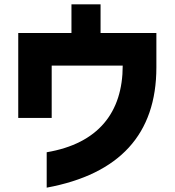

<svg xmlns="http://www.w3.org/2000/svg" viewBox="-20 -766 806 884"><path d="M195 -65V98C530 36 700 -148 700 -456V-614H443V-746H309V-614H64V-223H218V-464H545C545 -248 432 -105 195 -65Z"/></svg>

Font: コーポレート・ロゴ ver3 Bold
Style: Regular
Weight: 700
Designer: [KANA_main] LOGOTYPE.JP [Source Han Sans] Ryoko NISHIZUKA 西塚涼子 (kana, bopomofo & ideographs); Paul D. Hunt (Latin, Greek
Version: Version 12.001;FEAKit 1.0